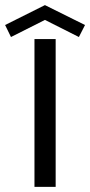

<svg xmlns="http://www.w3.org/2000/svg" viewBox="-105 -732 353 752"><path d="M30 0H113V-579H30ZM228 -634 71 -712 -85 -634 -62 -587 71 -654 204 -587Z"/></svg>

Font: Kunika
Style: Regular
Weight: 400
Designer: Leo Kuroshita
Foundry: kurogedelic
Version: Version 1.000;PS 001.000;hotconv 1.0.88;makeotf.lib2.5.64775